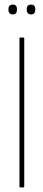

<svg xmlns="http://www.w3.org/2000/svg" viewBox="-20 -819 190 839"><path d="M68 0Q65 0 65 -4V-651Q65 -655 68 -655H82Q86 -655 86 -651V-4Q86 0 82 0ZM36 -756Q27 -756 22 -761Q17 -766 17 -775V-781Q17 -789 22 -794Q27 -799 36 -799Q45 -799 49.5 -794Q54 -789 54 -781V-775Q54 -766 49.5 -761Q45 -756 36 -756ZM115 -756Q107 -756 102 -761Q97 -766 97 -775V-781Q97 -789 102 -794Q107 -799 115 -799Q125 -799 129.5 -794Q134 -789 134 -781V-775Q134 -766 129.5 -761Q125 -756 115 -756Z"/></svg>

Font: Sofia Sans Extra Condensed Thin
Style: Regular
Weight: 250
Version: Version 4.100